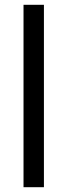

<svg xmlns="http://www.w3.org/2000/svg" viewBox="-20 -780 280 800"><path d="M163 0V-760H78V0Z"/></svg>

Font: Noto Sans Arabic UI SmCn
Style: Regular
Weight: 400
Width: 4
Designer: Monotype Design Team, Nadine Chahine and Nizar Qandah
Foundry: Monotype Imaging Inc.
Version: Version 2.010